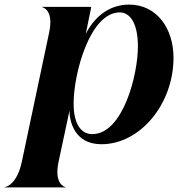

<svg xmlns="http://www.w3.org/2000/svg" viewBox="-85 -616 816 836"><path d="M-65 200H200.5V198.5C197.5 198.5 149 187 170 88.5L217.5 -134C217.5 -94 235.5 12 356.5 12C525.5 12 670.5 -163 670.5 -365C670.5 -492 597.5 -596 477.5 -596C403.5 -596 334.5 -557 288.5 -469L312.5 -586H98.5V-584.5C101.5 -584.5 150 -573 129 -474.5L10 88.5C-11 187 -58.5 198.5 -65 198.5ZM235.5 -165C235.5 -296 306.5 -562 436.5 -562C478.5 -562 514.5 -520 515.5 -417C516.5 -292 450.5 -32 316.5 -32C271.5 -32 235.5 -71 235.5 -165Z"/></svg>

Font: Beautique Display Medium
Style: Bold
Weight: 900
Italic angle: -12°
Designer: Nhat-Quang Ngo
Version: Version 1.100;Glyphs 3.2.3 (3260)